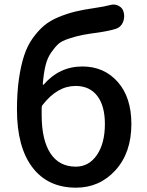

<svg xmlns="http://www.w3.org/2000/svg" viewBox="-20 -825 657 857"><path d="M170.9 -357.4Q166 -352.5 166 -344.7V-311.5Q166 -200.2 205.1 -140.6Q244.1 -81.1 318.4 -81.1Q377 -81.1 412.6 -133.3Q448.2 -185.5 448.2 -271.5Q448.2 -352.5 414.1 -397Q379.9 -441.4 317.4 -441.4Q236.3 -441.4 170.9 -357.4ZM472.7 -802.7Q479.5 -804.7 486.3 -804.7Q499 -804.7 509.8 -798.8Q528.3 -789.1 532.2 -769.5Q534.2 -761.7 534.2 -752.9Q534.2 -738.3 528.3 -724.6Q518.6 -703.1 497.1 -696.3Q468.8 -687.5 424.8 -680.7Q373 -673.8 348.1 -668.9Q323.2 -664.1 289.6 -653.3Q255.9 -642.6 240.7 -628.9Q225.6 -615.2 208.5 -590.8Q191.4 -566.4 183.1 -532.2Q174.8 -498 170.9 -449.2Q170.9 -447.3 172.4 -446.8Q173.8 -446.3 174.8 -447.3Q245.1 -528.3 347.7 -528.3Q444.3 -528.3 505.4 -459.5Q566.4 -390.6 566.4 -271.5Q566.4 -143.6 495.6 -65.4Q424.8 12.7 319.3 12.7Q193.4 12.7 124.5 -78.1Q55.7 -168.9 55.7 -335.9Q55.7 -412.1 64.5 -472.7Q73.2 -533.2 87.9 -577.6Q102.5 -622.1 127 -655.8Q151.4 -689.5 177.7 -711.4Q204.1 -733.4 242.2 -749Q280.3 -764.6 316.4 -773.4Q352.5 -782.2 401.4 -789.1Q447.3 -795.9 472.7 -802.7Z"/></svg>

Font: Gen Jyuu Gothic P Medium
Style: Regular
Weight: 500
Designer: [Source Han Sans]
Ryoko NISHIZUKA  (kana & ideographs); Paul D. Hunt (Latin, Greek & Cyrillic); Wenlong ZHANG  (bopomofo
Version: Version 1.002.20150607